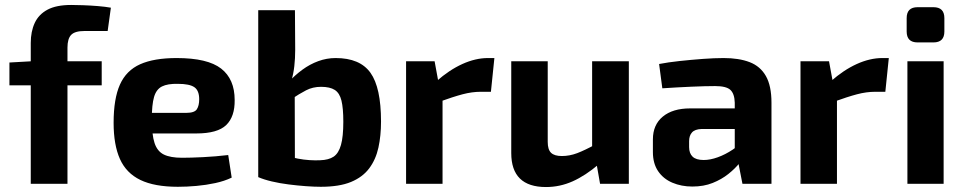

<svg xmlns="http://www.w3.org/2000/svg" viewBox="-20 -741 3889 774"><path d="M267 -721Q285 -721 314.5 -720Q344 -719 374.5 -716.5Q405 -714 427 -710L414 -616H320Q282 -616 267 -600.5Q252 -585 252 -549V0H104V-568Q104 -614 120 -648.5Q136 -683 171.5 -702Q207 -721 267 -721ZM390 -494V-397H18V-489L107 -494Z M692 -507Q817 -507 871.5 -464.5Q926 -422 926 -338Q927 -271 892 -237Q857 -203 771 -203H495V-286H731Q764 -286 773.5 -300.5Q783 -315 783 -341Q783 -376 763.5 -389.5Q744 -403 697 -403Q656 -404 633 -392.5Q610 -381 601 -350Q592 -319 592 -260Q592 -198 603 -164.5Q614 -131 640.5 -118Q667 -105 714 -105Q748 -105 798.5 -107.5Q849 -110 900 -116L914 -25Q885 -11 848 -3Q811 5 772 8.5Q733 12 697 12Q603 12 546 -15.5Q489 -43 463.5 -100Q438 -157 438 -246Q438 -343 463.5 -400Q489 -457 545 -482Q601 -507 692 -507Z M1333 -507Q1431 -507 1473.5 -447.5Q1516 -388 1516 -251Q1516 -194 1505.5 -146Q1495 -98 1468.5 -62.5Q1442 -27 1395 -7.5Q1348 12 1273 12Q1247 12 1213 9.5Q1179 7 1143.5 2.5Q1108 -2 1076 -9.5Q1044 -17 1021 -27L1139 -112Q1158 -106 1181 -101.5Q1204 -97 1228 -95.5Q1252 -94 1270 -95Q1305 -96 1325 -109.5Q1345 -123 1354.5 -156.5Q1364 -190 1364 -250Q1364 -305 1356.5 -335.5Q1349 -366 1329.5 -378.5Q1310 -391 1274 -391Q1241 -391 1214 -377Q1187 -363 1154 -341L1143 -410Q1169 -438 1199 -460Q1229 -482 1263 -494.5Q1297 -507 1333 -507ZM1169 -700 1170 -540Q1170 -506 1166.5 -474.5Q1163 -443 1154 -413L1168 -400L1169 -20L1021 -27V-700Z M1732 -494 1750 -396 1764 -383V0H1617V-494ZM1973 -507 1959 -371H1918Q1883 -371 1845 -361Q1807 -351 1749 -330L1739 -413Q1791 -459 1844 -483Q1897 -507 1947 -507Z M2188 -494V-169Q2188 -138 2201.5 -125Q2215 -112 2245 -112Q2276 -112 2306.5 -123.5Q2337 -135 2383 -160L2394 -79Q2340 -33 2288.5 -10Q2237 13 2181 13Q2041 13 2041 -124V-494ZM2515 -494V0H2399L2382 -97L2367 -111V-494Z M2897 -507Q2959 -507 3002 -490.5Q3045 -474 3067.5 -434.5Q3090 -395 3090 -327V0H2973L2952 -107L2942 -122V-327Q2941 -363 2924.5 -378.5Q2908 -394 2863 -394Q2824 -394 2767 -391.5Q2710 -389 2650 -385L2637 -483Q2673 -490 2719.5 -495Q2766 -500 2813 -503.5Q2860 -507 2897 -507ZM3029 -304 3028 -221H2808Q2781 -220 2769.5 -207Q2758 -194 2758 -172V-148Q2758 -123 2772 -109.5Q2786 -96 2817 -96Q2843 -96 2873.5 -107Q2904 -118 2934 -138Q2964 -158 2988 -185V-121Q2979 -106 2961 -83.5Q2943 -61 2916 -39.5Q2889 -18 2853 -3.5Q2817 11 2771 11Q2727 11 2690.5 -4.5Q2654 -20 2633 -51Q2612 -82 2612 -128V-179Q2612 -238 2652 -271Q2692 -304 2762 -304Z M3322 -494 3340 -396 3354 -383V0H3207V-494ZM3563 -507 3549 -371H3508Q3473 -371 3435 -361Q3397 -351 3339 -330L3329 -413Q3381 -459 3434 -483Q3487 -507 3537 -507Z M3784 -494V0H3638V-494ZM3743 -712Q3787 -712 3787 -668V-614Q3787 -570 3743 -570H3679Q3635 -570 3635 -614V-668Q3635 -712 3679 -712Z"/></svg>

Font: Exo 2
Style: Bold
Weight: 700
Designer: Natanael Gama
Foundry: Natanael Gama
Version: Version 2.010